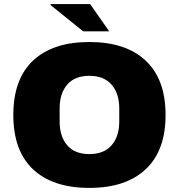

<svg xmlns="http://www.w3.org/2000/svg" viewBox="-20 -905 873 937"><path d="M141.5 -609.5Q238 -700 416 -700Q594 -700 691 -609Q788 -518 788 -344Q788 -170 691 -79Q594 12 416 12Q238 12 141.5 -78.5Q45 -169 45 -344Q45 -519 141.5 -609.5ZM271 -376V-312Q271 -239 308 -196Q345 -153 416 -153Q487 -153 524.5 -196Q562 -239 562 -312V-376Q562 -449 524.5 -492Q487 -535 416 -535Q345 -535 308 -492Q271 -449 271 -376ZM513 -752H386L226 -881L228 -885H420Z"/></svg>

Font: Archicoco
Style: Regular
Weight: 400
Designer: Hector Gatti
Foundry: Hector Gatti
Version: 1.002